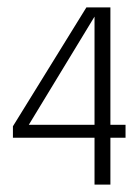

<svg xmlns="http://www.w3.org/2000/svg" viewBox="-20 -500 375 520"><path d="M236 0V-127H15V-158L214 -480H279V-162H320V-127H279V0ZM236 -162V-455L58 -162Z"/></svg>

Font: Glametrix
Style: Light
Weight: 300
Designer: gluk
Foundry: gluk
Version: Version 0.40